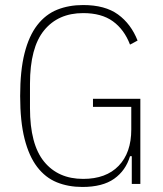

<svg xmlns="http://www.w3.org/2000/svg" viewBox="-20 -730 646 762"><path d="M503 -110H496Q479 -53 433 -20.5Q387 12 307 12Q251 12 205.5 -6.5Q160 -25 127.5 -67.5Q95 -110 77.5 -179Q60 -248 60 -349Q60 -450 77.5 -519Q95 -588 128 -630.5Q161 -673 207 -691.5Q253 -710 310 -710Q397 -710 448.5 -672.5Q500 -635 526 -569L496 -553Q473 -613 428 -645.5Q383 -678 310 -678Q211 -678 155 -609.5Q99 -541 99 -397V-301Q99 -157 155 -88.5Q211 -20 310 -20Q401 -20 451 -72Q501 -124 501 -216V-306H349V-338H537V0H503Z"/></svg>

Font: IBM Plex Sans Condensed ExtraLight
Style: Regular
Weight: 200
Width: 3
Designer: Mike Abbink, Paul van der Laan, Pieter van Rosmalen
Foundry: Bold Monday
Version: Version 1.3